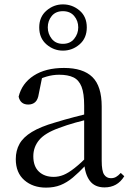

<svg xmlns="http://www.w3.org/2000/svg" viewBox="-20 -841 597 876"><path d="M190 15Q130 15 91 -19Q52 -53 52 -115Q52 -154 69 -184.5Q86 -215 125.5 -239Q165 -263 231 -282Q273 -295 319 -307Q365 -319 405 -328V-303Q365 -293 324 -281.5Q283 -270 249 -257Q185 -234 158.5 -202Q132 -170 132 -128Q132 -82 157.5 -58Q183 -34 225 -34Q248 -34 270 -43Q292 -52 320 -74Q348 -96 386 -134L395 -87H371Q340 -54 312.5 -31Q285 -8 256 3.5Q227 15 190 15ZM457 14Q412 14 389.5 -16.5Q367 -47 364 -100V-103V-359Q364 -415 352 -445.5Q340 -476 315 -488Q290 -500 250 -500Q221 -500 192 -491.5Q163 -483 130 -465L173 -492L157 -413Q153 -386 140.5 -375Q128 -364 109 -364Q73 -364 65 -400Q80 -461 134 -496Q188 -531 272 -531Q359 -531 401.5 -489.5Q444 -448 444 -355V-108Q444 -61 455 -44.5Q466 -28 486 -28Q499 -28 509 -33.5Q519 -39 531 -52L547 -37Q531 -11 508.5 1.5Q486 14 457 14ZM267 -641Q300 -641 318.5 -664Q337 -687 337 -716Q337 -746 318.5 -768Q300 -790 267 -790Q234 -790 216 -768Q198 -746 198 -716Q198 -687 216 -664Q234 -641 267 -641ZM267 -610Q225 -610 192 -638.5Q159 -667 159 -716Q159 -764 192 -792.5Q225 -821 267 -821Q310 -821 343 -793Q376 -765 376 -716Q376 -667 343 -638.5Q310 -610 267 -610Z"/></svg>

Font: Noto Serif JP
Style: Regular
Weight: 400
Designer: Ryoko NISHIZUKA  (kana & ideographs); Frank Grießhammer (Latin, Greek & Cyrillic); Wenlong ZHANG  (bopomofo); Sandoll Co
Foundry: Adobe
Version: Version 2.003-H1;hotconv 1.1.1;makeotfexe 2.6.0